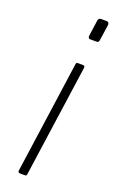

<svg xmlns="http://www.w3.org/2000/svg" viewBox="-146 -783 514 824"><g transform="rotate(20 111.0 -371.0)"><path d="M95 -11Q94 -4 92.5 -2Q91 0 83 0H66Q59 0 56.5 -2.5Q54 -5 55 -11L127 -521Q128 -527 129.5 -528.5Q131 -530 136 -530H158Q163 -530 165.5 -527.5Q168 -525 167 -519ZM191 -659Q190 -652 188 -648Q186 -644 178 -644H151Q144 -644 142 -648.5Q140 -653 141 -659L151 -730Q153 -742 164 -742H190Q195 -742 198.5 -738Q202 -734 201 -728Z"/></g></svg>

Font: Libre Franklin Thin
Style: Italic
Weight: 100
Italic angle: -8°
Designer: Pablo Impallari, Rodrigo Fuenzalida, Nhung Nguyen
Foundry: Impallari Type
Version: Version 3.000